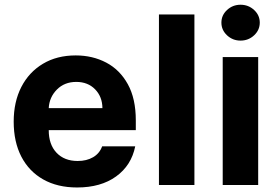

<svg xmlns="http://www.w3.org/2000/svg" viewBox="-20 -789 1182 819"><path d="M308.9 10.7Q225.1 10.7 164.4 -23.6Q103.7 -57.9 71 -120.9Q38.4 -183.9 38.4 -270.2Q38.4 -354.4 71 -418Q103.7 -481.5 163.2 -517Q222.7 -552.6 302.9 -552.6Q375 -552.6 433.1 -522Q491.1 -491.5 525.2 -429.9Q559.3 -368.3 559.3 -275.6V-234H187.9V-233.7Q187.9 -172.6 221.2 -137.4Q254.6 -102.3 311.4 -102.3Q349.4 -102.3 377 -118.3Q404.5 -134.2 415.8 -164.8H556.8Q540.5 -83.5 475.3 -36.4Q410.2 10.7 308.9 10.7ZM187.9 -327.8H416.9Q416.5 -376.4 385.7 -408Q354.8 -439.6 305.4 -439.6Q255 -439.6 222.7 -407Q190.3 -374.3 187.9 -327.8Z M809.3 -727.3V0H658V-727.3Z M930 0V-545.5H1081.3V0ZM1006 -615.8Q972.7 -615.8 948.5 -638.3Q924.4 -660.9 924.4 -692.5Q924.4 -724.1 948.5 -746.4Q972.7 -768.8 1006 -768.8Q1039.8 -768.8 1063.9 -746.4Q1088.1 -724.1 1088.1 -692.5Q1088.1 -660.9 1063.9 -638.3Q1039.8 -615.8 1006 -615.8Z"/></svg>

Font: Inter Zeller
Style: Bold
Weight: 700
Designer: Rasmus Andersson; Joe Bland
Foundry: zeller
Version: Version 3.015;git-dec3a8cb1